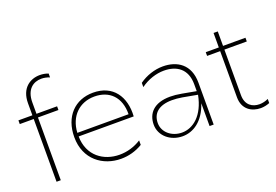

<svg xmlns="http://www.w3.org/2000/svg" viewBox="-105 -1091 2027 1409"><g transform="rotate(-20 909.0 -386.5)"><path d="M131 -613V-519H22V-490H131V0H164V-490H324V-519H163V-608C163 -710 221 -749 284 -749C305 -749 328 -744 348 -736V-766C328 -774 305 -778 282 -778C208 -778 131 -732 131 -613Z M635 4C693 4 751 -11 804 -43V-78C753 -45 694 -28 635 -28C512 -28 399 -104 397 -257H827C837 -410 760 -523 605 -523C464 -523 365 -424 365 -262C365 -88 494 4 635 4ZM797 -285H397C404 -413 488 -493 605 -493C722 -493 799 -418 797 -285Z M1326 0H1358V-327C1358 -470 1264 -529 1152 -529C1089 -529 1021 -507 967 -468V-435C1023 -476 1089 -497 1149 -497C1248 -497 1325 -447 1325 -327V-273L1216 -293C1183 -299 1154 -302 1127 -302C998 -302 944 -235 944 -149C944 -63 1020 3 1116 3C1200 3 1284 -51 1326 -178ZM976 -150C976 -224 1026 -273 1131 -273C1155 -273 1181 -271 1210 -266L1325 -245C1295 -91 1207 -24 1121 -24C1042 -24 976 -77 976 -150Z M1795 -9V-41C1774 -31 1749 -25 1726 -25C1671 -25 1620 -56 1620 -134V-490H1795V-519H1620V-632H1587V-519H1485V-490H1587V-129C1587 -35 1655 5 1725 5C1749 5 1773 0 1795 -9Z"/></g></svg>

Font: Chess Sans ExtraLight
Style: Regular
Weight: 275
Designer: Wolf Bōese
Foundry: Wolf Bōese
Version: Version 7.223;Glyphs 3.3 (3306)